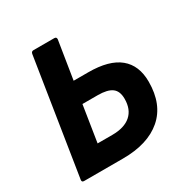

<svg xmlns="http://www.w3.org/2000/svg" viewBox="-153 -781 876 907"><g transform="rotate(-30 285.0 -327.5)"><path d="M49 0Q36 0 38 -13L137 -642Q139 -655 151 -655H264Q277 -655 276 -642L243 -435H323Q436 -435 492 -389Q548 -343 548 -254Q548 -130 472.5 -65Q397 0 261 0ZM193 -122H273Q339 -122 374 -152.5Q409 -183 409 -241Q409 -283 384.5 -301Q360 -319 307 -319H224Z"/></g></svg>

Font: Sofia Sans ExtraBold
Style: Italic
Weight: 800
Italic angle: -9°
Designer: Botio Nikoltchev, Ani Petrova
Foundry: lettersoup
Version: Version 4.100; ttfautohint (v1.8.4.7-5d5b)